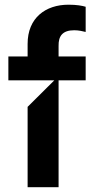

<svg xmlns="http://www.w3.org/2000/svg" viewBox="-20 -781 407 801"><path d="M289.8 -654.8C308.6 -654.8 325.6 -650.6 337.4 -647.7V-752.8C322.8 -757.1 300.4 -761.4 265.6 -761.4C170.8 -761.4 94.8 -707 95.2 -597.3V-545.5H14.9V-446H206.7L95.2 -335.2V0H224.4V-446H337.4V-545.5H224.4V-588.8C223.4 -631 241.1 -654.8 289.8 -654.8Z"/></svg>

Font: Riot Sans 2.0
Style: Bold
Weight: 600
Designer: Rasmus Andersson
Foundry: rsms
Version: Version 3.006;hotconv 1.0.109;makeotfexe 2.5.65596